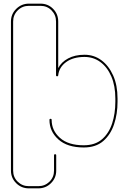

<svg xmlns="http://www.w3.org/2000/svg" viewBox="-20 -798 694 1052"><path d="M138 234Q97 234 68.5 205.5Q40 177 40 137V-680Q40 -721 69 -749.5Q98 -778 138 -778H202Q243 -778 271 -749.5Q299 -721 299 -680V-425Q316 -458 353.5 -478Q391 -498 443 -498Q495 -498 535.5 -468Q576 -438 600 -384.5Q624 -331 624 -258V-240Q624 -174 605 -117Q586 -60 545.5 -25Q505 10 439 10Q349 10 300 -34Q251 -78 251 -141Q251 -147 257 -147Q263 -147 263 -141Q263 -83 308.5 -42.5Q354 -2 439 -2Q501 -2 539 -35Q577 -68 594.5 -122Q612 -176 612 -240V-258Q612 -328 590 -379Q568 -430 530 -458Q492 -486 443 -486Q381 -486 342.5 -458Q304 -430 299 -386Q299 -380 293 -380Q287 -380 287 -386V-680Q287 -716 262.5 -741Q238 -766 202 -766H138Q102 -766 77 -741Q52 -716 52 -680V137Q52 173 77 197.5Q102 222 138 222H190Q226 222 251 197.5Q276 173 276 137V53Q276 47 282 47Q288 47 288 53V137Q288 177 259.5 205.5Q231 234 190 234Z"/></svg>

Font: Moirai One
Style: Regular
Weight: 400
Designer: Jiyeon Park
Foundry: JAMO
Version: Version 1.000; ttfautohint (v1.8.4.7-5d5b);gftools[0.9.29]